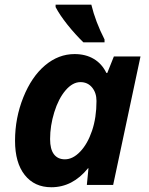

<svg xmlns="http://www.w3.org/2000/svg" viewBox="-20 -786 634 816"><path d="M198.2 9.8Q126.5 9.8 85.2 -42.2Q43.9 -94.2 43.9 -188Q43.9 -284.7 79.1 -372.3Q114.3 -460 171.4 -508.1Q228.5 -556.2 296.9 -556.2Q344.2 -556.2 378.7 -535.6Q413.1 -515.1 432.1 -476.1H436L463.9 -545.9H577.1L460.9 0H349.1L356 -70.8H354Q288.6 9.8 198.2 9.8ZM255.9 -108.9Q289.6 -108.9 320.8 -141.6Q352.1 -174.3 371.1 -230.2Q390.1 -286.1 390.1 -356.9Q390.1 -391.6 371.3 -414.3Q352.5 -437 321.8 -437Q288.6 -437 258.5 -401.9Q228.5 -366.7 210.7 -309.1Q192.9 -251.5 192.9 -194.8Q192.9 -151.9 209.2 -130.4Q225.6 -108.9 255.9 -108.9ZM424.3 -606H334.5Q299.8 -639.6 266.8 -680.9Q233.9 -722.2 216.3 -755.9V-766.1H368.2Q385.7 -693.8 424.3 -618.2Z"/></svg>

Font: TypoPRO Open Sans
Style: Bold Italic
Weight: 700
Italic angle: -12°
Foundry: Ascender Corporation
Version: Version 1.10